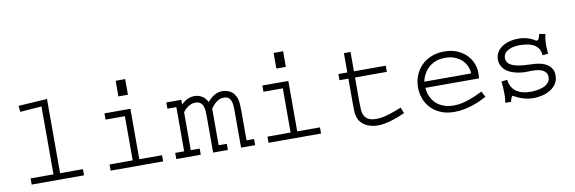

<svg xmlns="http://www.w3.org/2000/svg" viewBox="-50 -1039 4300 1437"><g transform="rotate(-10 2100.5 -320.5)"><path d="M325.2 -46.9H499V0H101.1V-46.9H274.9V-563L111.8 -550.8L106.9 -597.2L325.2 -610.8Z M927.2 -46.9H1100.1V0H701.2V-46.9H877V-382.8H730V-430.2H927.2ZM927.2 -655.8V-537.1H855V-655.8Z M1314 -395 1327.1 -405.8Q1328.1 -407.2 1335 -412.8Q1341.8 -418.5 1353.3 -424.6Q1364.7 -430.7 1380.4 -435.8Q1396 -440.9 1414.6 -440.9Q1445.8 -440.9 1472.4 -424.6Q1499 -408.2 1513.2 -377.9Q1534.7 -404.3 1563.2 -422.6Q1591.8 -440.9 1627 -440.9Q1640.1 -440.9 1653.3 -438Q1666.5 -435.1 1678.5 -429.4Q1690.4 -423.8 1700.2 -416Q1710 -408.2 1716.3 -397.9Q1723.6 -387.2 1728.5 -377Q1733.4 -366.7 1736.3 -352.8Q1739.3 -338.9 1740.7 -319.8Q1742.2 -300.8 1742.2 -272V-46.9H1799.3V0H1692.4V-272Q1692.4 -293 1691.4 -314.2Q1690.4 -335.4 1684.6 -352.5Q1678.7 -369.6 1666 -380.4Q1653.3 -391.1 1629.9 -391.1Q1618.7 -391.1 1606.9 -388.2Q1595.2 -385.3 1582.8 -377.7Q1570.3 -370.1 1557.4 -357.4Q1544.4 -344.7 1530.3 -325.2V-46.9H1592.3V0H1480V-275.9Q1480 -294.4 1478.8 -314.7Q1477.5 -335 1471.4 -351.8Q1465.3 -368.7 1451.9 -379.9Q1438.5 -391.1 1413.6 -391.1Q1396 -391.1 1380.9 -385.3Q1365.7 -379.4 1353.8 -370.8Q1341.8 -362.3 1332.8 -352.5Q1323.7 -342.8 1318.4 -335V-46.9H1386.2V0H1200.2V-46.9H1268.1V-382.8H1200.2V-430.2H1314Z M2127.4 -46.9H2300.3V0H1901.4V-46.9H2077.1V-382.8H1930.2V-430.2H2127.4ZM2127.4 -655.8V-537.1H2055.2V-655.8Z M2623.5 -416H2865.2V-369.1H2623.5V-180.2Q2623.5 -151.9 2625 -126Q2626.5 -100.1 2636.2 -80.1Q2646 -60.1 2667 -48.1Q2688 -36.1 2727.5 -36.1Q2739.7 -36.1 2754.9 -37.6Q2770 -39.1 2792.2 -44.2Q2814.5 -49.3 2845.5 -59.6Q2876.5 -69.8 2920.4 -87.9L2938.5 -43Q2914.6 -32.2 2888.4 -22Q2862.3 -11.7 2835.7 -3.7Q2809.1 4.4 2782.2 9.3Q2755.4 14.2 2730.5 14.2Q2707 14.2 2688.2 10Q2669.4 5.9 2654.3 -0.5Q2639.2 -6.8 2627.9 -14.6Q2616.7 -22.5 2609.4 -30.3Q2595.7 -43.5 2588.4 -59.1Q2581.1 -74.7 2577.6 -93.3Q2574.2 -111.8 2573.7 -133.3Q2573.2 -154.8 2573.2 -180.2V-369.1H2505.4V-416H2573.2V-563H2623.5Z M3559.6 -57.1Q3539.6 -46.4 3512.5 -33.7Q3485.4 -21 3453.4 -10.5Q3421.4 0 3385.7 7.1Q3350.1 14.2 3313.5 14.2Q3253.9 14.2 3209 -4.9Q3164.1 -23.9 3134.3 -55.7Q3104.5 -87.4 3089.6 -128.4Q3074.7 -169.4 3074.7 -213.4Q3074.7 -260.3 3091.1 -302.2Q3107.4 -344.2 3138.2 -376Q3168.9 -407.7 3213.4 -426.3Q3257.8 -444.8 3314 -444.8Q3370.1 -444.8 3412.1 -426.8Q3454.1 -408.7 3482.2 -379.9Q3510.3 -351.1 3524.4 -315.4Q3538.6 -279.8 3538.6 -245.1Q3538.6 -239.3 3538.3 -232.7Q3538.1 -226.1 3537.6 -220Q3537.1 -213.9 3536.9 -208.7Q3536.6 -203.6 3536.6 -201.2H3128.4Q3129.4 -188 3132.8 -170.7Q3136.2 -153.3 3144.5 -134.8Q3152.8 -116.2 3166.5 -98.1Q3180.2 -80.1 3200.9 -65.9Q3221.7 -51.8 3250.7 -43Q3279.8 -34.2 3318.4 -34.2Q3350.1 -34.2 3382.1 -41.7Q3414.1 -49.3 3443.1 -59.8Q3472.2 -70.3 3496.6 -81.8Q3521 -93.3 3536.6 -101.1ZM3484.4 -248Q3484.4 -272.5 3474.1 -298.8Q3463.9 -325.2 3442.6 -346.9Q3421.4 -368.7 3388.9 -382.8Q3356.4 -397 3311.5 -397Q3278.8 -397 3252.9 -389.2Q3227.1 -381.3 3207.3 -368.4Q3187.5 -355.5 3173.6 -339.4Q3159.7 -323.2 3150.4 -306.6Q3141.1 -290 3135.7 -274.7Q3130.4 -259.3 3128.4 -248Z M4082.5 -442.9Q4079.6 -427.2 4076.7 -406.5Q4073.7 -385.7 4073.7 -355Q4073.7 -335.4 4075 -321Q4076.2 -306.6 4078.6 -293.9L4034.7 -289.1Q4033.7 -298.8 4031.5 -310.3Q4029.3 -321.8 4023.4 -333.3Q4017.6 -344.7 4007.1 -355.7Q3996.6 -366.7 3979.2 -375Q3961.9 -383.3 3937 -388.2Q3912.1 -393.1 3877.4 -393.1Q3847.7 -393.1 3824.5 -387.2Q3801.3 -381.3 3785.4 -371.3Q3769.5 -361.3 3761.5 -347.9Q3753.4 -334.5 3753.4 -318.8Q3753.4 -292 3769.3 -276.4Q3785.2 -260.7 3812.7 -252.2Q3840.3 -243.7 3877.9 -240.5Q3915.5 -237.3 3959.5 -235.8Q3965.3 -235.8 3978.3 -234.6Q3991.2 -233.4 4007.3 -229.7Q4023.4 -226.1 4040.5 -218.8Q4057.6 -211.4 4072 -199Q4086.4 -186.5 4095.5 -168.2Q4104.5 -149.9 4104.5 -123.5Q4104.5 -87.4 4086.9 -61Q4069.3 -34.7 4041.7 -17.8Q4014.2 -1 3980.2 7.1Q3946.3 15.1 3913.6 15.1Q3886.7 15.1 3863.5 10.3Q3840.3 5.4 3821.8 -1.2Q3803.2 -7.8 3789.3 -14.9Q3775.4 -22 3766.6 -26.9Q3766.6 -28.8 3761.7 -28.8Q3758.3 -28.8 3755.6 -25.4Q3752.9 -22 3750.7 -16.4Q3748.5 -10.7 3746.3 -3.2Q3744.1 4.4 3741.7 13.2H3697.8Q3698.7 6.8 3700 0.7Q3701.2 -5.4 3701.9 -12.5Q3702.6 -19.5 3703.1 -28.6Q3703.6 -37.6 3703.6 -49.8Q3703.1 -82 3701.7 -106.9Q3700.2 -131.8 3697.8 -148.9L3741.7 -153.8Q3743.2 -145.5 3745.8 -133.3Q3748.5 -121.1 3754.9 -107.9Q3761.2 -94.7 3772 -81.8Q3782.7 -68.8 3800 -58.3Q3817.4 -47.9 3842.5 -41.5Q3867.7 -35.2 3902.3 -35.2Q3912.6 -35.2 3927.2 -36.4Q3941.9 -37.6 3958.5 -40.8Q3975.1 -43.9 3991.5 -49.8Q4007.8 -55.7 4021 -65.2Q4034.2 -74.7 4042.5 -88.4Q4050.8 -102.1 4050.8 -120.6Q4050.8 -138.2 4043.5 -150.4Q4036.1 -162.6 4024.2 -170.2Q4012.2 -177.7 3996.8 -181.9Q3981.4 -186 3965.6 -187.5Q3949.7 -189 3934.8 -188.7Q3919.9 -188.5 3908.2 -188Q3895 -187 3874.3 -188Q3853.5 -189 3830.3 -193.4Q3807.1 -197.8 3783.9 -206.3Q3760.7 -214.8 3741.9 -229.5Q3723.1 -244.1 3711.4 -265.6Q3699.7 -287.1 3699.7 -316.9Q3699.7 -344.2 3712.6 -367.2Q3725.6 -390.1 3748.8 -407Q3772 -423.8 3804.4 -433.3Q3836.9 -442.9 3876.5 -442.9Q3898.9 -442.9 3917 -439.9Q3935.1 -437 3949.5 -432.6Q3963.9 -428.2 3974.1 -423.1Q3984.4 -418 3991.7 -414.1Q3994.1 -411.6 4000.7 -408.2Q4007.3 -404.8 4012.7 -404.8Q4017.1 -404.8 4020.3 -407.5Q4023.4 -410.2 4025.6 -414.1Q4027.8 -418 4029.3 -422.1Q4030.8 -426.3 4031.7 -429.2Q4032.7 -434.1 4033.4 -436.8Q4034.2 -439.5 4034.7 -441.7Q4035.2 -443.8 4035.9 -445.6Q4036.6 -447.3 4037.6 -450.2Z"/></g></svg>

Font: Ethiopic Sadiss
Style: Regular
Weight: 400
Designer: abass alamnehe
Foundry: Senamirmir Project
Version: Version 5.100